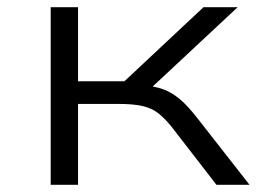

<svg xmlns="http://www.w3.org/2000/svg" viewBox="-20 -514 730 534"><path d="M121 0V-494H197V-288H326L546 -494H641L386 -256L369 -278Q408 -275 433 -266Q458 -257 480.5 -238Q503 -219 530 -184L674 0H582L456 -163Q436 -187 419 -200Q402 -213 377 -219Q352 -225 308 -225H197V0Z"/></svg>

Font: Nunito Sans 7pt Expanded Light
Style: Regular
Weight: 300
Width: 7
Designer: Vernon Adams
Foundry: Vernon Adams
Version: Version 3.101;gftools[0.9.27]